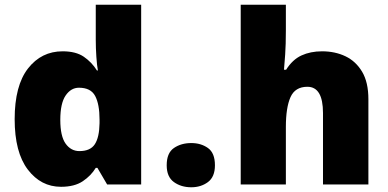

<svg xmlns="http://www.w3.org/2000/svg" viewBox="-20 -780 1642 812"><path d="M238 10Q153 10 97.5 -63Q42 -136 42 -276Q42 -418 98.5 -490.5Q155 -563 245 -563Q301 -563 334.5 -540Q368 -517 390 -482H394Q390 -503 387.5 -540Q385 -577 385 -612V-760H577V0H433L392 -70H385Q365 -37 330 -13.5Q295 10 238 10ZM316 -141Q362 -141 381 -170Q400 -199 401 -259V-274Q401 -339 382.5 -374Q364 -409 314 -409Q280 -409 257.5 -376Q235 -343 235 -273Q235 -204 257.5 -172.5Q280 -141 316 -141Z M685 -81Q685 -133 715.5 -154Q746 -175 789 -175Q830 -175 859.5 -154Q889 -133 889 -81Q889 -32 859.5 -10Q830 12 789 12Q746 12 715.5 -10Q685 -32 685 -81Z M1189 -652Q1189 -591 1186 -549Q1183 -507 1181 -485H1190Q1217 -528 1255 -545.5Q1293 -563 1342 -563Q1397 -563 1441 -542Q1485 -521 1511.5 -476.5Q1538 -432 1538 -360V0H1346V-302Q1346 -413 1280 -413Q1228 -413 1208.5 -369Q1189 -325 1189 -243V0H998V-760H1189Z"/></svg>

Font: Noto Sans Myanmar Black
Style: Regular
Weight: 900
Designer: Monotype Design Team
Foundry: Monotype Imaging Inc.
Version: Version 2.107; ttfautohint (v1.8.4.7-5d5b)